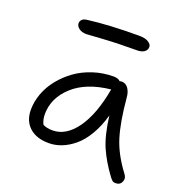

<svg xmlns="http://www.w3.org/2000/svg" viewBox="-128 -757 871 927"><g transform="rotate(20 307.5 -294.0)"><path d="M188 -567.9Q163.6 -567.9 149.2 -579.1Q134.8 -590.3 134.8 -605Q134.8 -615.2 142.3 -623.5Q149.9 -631.8 167 -633.8Q274.4 -647.9 431.2 -647.9Q462.9 -647.9 479 -637Q495.1 -626 495.1 -613.8Q495.1 -597.2 481.4 -587.6Q467.8 -578.1 443.8 -578.1Q347.2 -578.1 268.8 -573Q190.4 -567.9 188 -567.9ZM196.8 -11.2Q133.3 -11.2 97.2 -43.9Q61 -76.7 61 -133.8Q61 -175.3 76.4 -217.3Q91.8 -259.3 121.1 -295.7Q150.4 -332 189.2 -360.1Q228 -388.2 278.3 -404.5Q328.6 -420.9 382.8 -420.9Q405.3 -420.9 417 -409.2Q419.9 -411.1 428.2 -411.1Q447.8 -411.1 460.9 -393.1Q474.1 -375 476.1 -345.2Q486.8 -224.6 509.8 -149.9Q532.7 -75.2 590.8 2Q606 20.5 597.7 40.3Q589.4 60.1 566.9 60.1Q555.7 60.1 549.8 55.4Q543.9 50.8 535.2 39.1Q490.7 -21 464.8 -79.8Q439 -138.7 426.8 -236.8Q410.2 -177.7 383.8 -133.1Q357.4 -88.4 326.2 -62.5Q294.9 -36.6 262.5 -23.9Q230 -11.2 196.8 -11.2ZM131.8 -136.2Q131.8 -108.9 143.1 -85.9Q162.6 -75.2 192.9 -75.2Q261.7 -75.2 314.7 -148.7Q367.7 -222.2 392.1 -357.9Q268.1 -344.7 200 -282.2Q131.8 -219.7 131.8 -136.2Z"/></g></svg>

Font: Shantell Sans Irregular Bouncy
Style: Regular
Weight: 300
Designer: Stephen Nixon, Anya Danilova, Shantell Martin
Foundry: Arrow Type
Version: Version 1.006;[9816181b4]